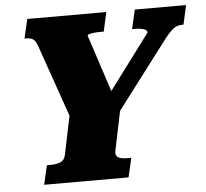

<svg xmlns="http://www.w3.org/2000/svg" viewBox="-51 -764 876 818"><g transform="rotate(-5 387.0 -355.0)"><path d="M105 0 124 -82H140Q164 -82 181.5 -89Q199 -96 204 -118L243 -306L246 -262L133 -586Q128 -602 121.5 -611.5Q115 -621 105.5 -624.5Q96 -628 82 -628H76L95 -710H433L415 -628H402Q385 -628 372.5 -626.5Q360 -625 353 -623Q346 -621 345 -617L440 -327L380 -313L600 -607Q601 -614 595 -618.5Q589 -623 576.5 -625.5Q564 -628 547 -628H536L555 -710H774L756 -628H750Q737 -628 725.5 -623Q714 -618 702.5 -607Q691 -596 676 -577L433 -257L459 -306L420 -118Q417 -104 422.5 -96Q428 -88 440.5 -85Q453 -82 468 -82H485L466 0Z"/></g></svg>

Font: Roboto Serif ExtraBold
Style: Italic
Weight: 800
Italic angle: -10°
Version: Version 1.007